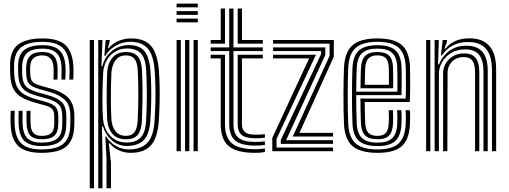

<svg xmlns="http://www.w3.org/2000/svg" viewBox="-20 -816 2746 1036"><path d="M204.2 8.7Q120.5 8.7 80.6 -26.3Q40.7 -61.3 37.3 -145.4Q36.5 -164.8 36.7 -183.5Q36.9 -202.2 38 -218H59.4Q58.4 -204.3 58.3 -184Q58.2 -163.7 58.8 -146.4Q62 -71.7 96.5 -40.6Q131.1 -9.6 204.2 -9.6Q286.9 -9.6 322.6 -40.7Q358.3 -71.8 359.2 -142.5Q359.6 -152.4 359.6 -159.3Q359.7 -166.2 359.6 -172.9Q359.6 -179.7 359.6 -189.1Q359.6 -249.5 330.2 -277.2Q300.8 -304.9 246.5 -320.2L193.8 -335Q172 -341.2 156.4 -349Q140.8 -356.8 132.1 -371Q123.4 -385.3 122 -410.5Q121.5 -421.8 121.1 -431.2Q120.6 -440.7 121 -452.1Q122.4 -495.1 143.1 -515.2Q163.8 -535.4 209.3 -535.4Q248.9 -535.4 269 -515.7Q289 -496 290.5 -450.9Q290.9 -440.4 290.8 -424.2Q290.7 -407.9 289.9 -386.4H268.7Q269.4 -405 269.4 -424.1Q269.5 -443.1 269.1 -449.8Q267.3 -485.2 251.7 -501.1Q236.2 -517.1 209.3 -517.1Q177.4 -517.1 160.4 -501.9Q143.5 -486.8 142.7 -452Q142.3 -440.1 142.6 -431.1Q142.8 -422.2 143.7 -410.6Q145.2 -391.1 151.6 -380.6Q158 -370.1 170 -364.4Q182 -358.7 199.7 -353.5L251.6 -338.7Q294.1 -326.6 322.9 -309Q351.8 -291.3 366.5 -262.8Q381.2 -234.2 381.2 -189.1Q381.2 -179.3 381.3 -172.5Q381.4 -165.6 381.3 -158.8Q381.2 -152.1 380.9 -142.4Q379.8 -62.7 339.6 -27Q299.3 8.7 204.2 8.7ZM204.2 -27.9Q142.1 -27.9 112.6 -55Q83.1 -82.1 80.4 -147.3Q79.8 -163.5 79.8 -183.8Q79.8 -204.1 80.7 -218H102.1Q101.2 -204.2 101.4 -184Q101.5 -163.8 101.9 -148.2Q104.2 -92.4 128.6 -69.4Q153 -46.3 204.2 -46.3Q262.9 -46.3 289 -68.5Q315.1 -90.8 316 -142.9Q316.3 -155.6 316.3 -165.9Q316.2 -176.3 316.2 -189.1Q316.2 -233.7 295.4 -253.2Q274.6 -272.6 236.1 -283.2L182.2 -298.1Q149.8 -307 127.6 -319Q105.3 -331.1 93.2 -352.3Q81.1 -373.6 78.6 -409.8Q77.9 -421.7 77.9 -432.2Q77.8 -442.8 77.6 -452.3Q76 -515.2 107.6 -543.7Q139.2 -572.1 209.3 -572.1Q272.2 -572.1 301.2 -544.1Q330.3 -516.1 333.4 -454.5Q334.1 -444 334 -424.1Q333.9 -404.2 332.5 -386.4H311.2Q311.8 -404.1 312.1 -424.1Q312.5 -444.1 312.1 -451.5Q310.1 -506.7 284.8 -530.2Q259.5 -553.7 209.3 -553.7Q152.4 -553.7 126.2 -529.9Q99.9 -506.1 99.3 -452.7Q99.1 -440.6 99.5 -430.8Q99.8 -421 100.3 -410.5Q101.8 -379.6 112 -361.8Q122.2 -344.1 141.2 -334.2Q160.3 -324.4 188 -316.5L241.2 -301.6Q291 -287.9 314.5 -263.6Q337.9 -239.3 337.9 -189.1Q337.9 -178.3 337.9 -167.4Q338 -156.4 337.5 -142.7Q336.6 -81.6 305.9 -54.7Q275.3 -27.9 204.2 -27.9ZM204.2 -64.6Q164.5 -64.6 144.8 -83.4Q125.2 -102.2 123.5 -149Q123 -163.7 122.8 -183.4Q122.5 -203.1 123.5 -218H144.8Q143.9 -203.4 144.1 -186.8Q144.3 -170.3 145 -149.7Q146.3 -113.3 160.4 -98.1Q174.6 -82.9 204.2 -82.9Q239.8 -82.9 255.8 -96.8Q271.7 -110.6 272.5 -143.1Q273 -157.2 273 -166.7Q273 -176.2 272.8 -189.1Q272.5 -215.6 261.4 -227.6Q250.2 -239.5 225.8 -246.3L170.4 -261.8Q126.9 -274 97.6 -290.5Q68.4 -307 53.1 -335.2Q37.7 -363.3 35.3 -410.2Q34.7 -423.6 34.6 -433.1Q34.4 -442.6 34.3 -453.2Q31.9 -537.7 74.9 -573.2Q118 -608.7 209.3 -608.7Q294 -608.7 332.6 -573.4Q371.2 -538.1 376.2 -456.6Q377 -444.6 376.8 -424.8Q376.6 -405 375 -386.4H353.7Q355.3 -404.8 355.4 -424.6Q355.4 -444.5 354.8 -455.5Q351 -527.4 317 -558.9Q283.1 -590.4 209.3 -590.4Q128 -590.4 91 -558Q54 -525.7 56 -452.4Q56.1 -442.5 56.1 -432.7Q56.1 -422.9 57 -410.3Q60.2 -367.6 74.4 -343.1Q88.5 -318.6 114 -304.7Q139.4 -290.8 176.3 -280.3L231 -264.8Q264.3 -255.4 279.4 -239.3Q294.5 -223.2 294.5 -189.1Q294.5 -179.7 294.6 -173Q294.6 -166.3 294.6 -159.5Q294.5 -152.7 294.2 -142.7Q293.4 -101.7 272.9 -83.2Q252.3 -64.6 204.2 -64.6Z M554.6 200V38.9L548.4 -79.3H553.7Q571.7 -48.2 604.5 -29Q637.3 -9.8 676 -9.8Q739.8 -9.8 774.1 -44.3Q808.3 -78.7 814.1 -164.3Q816.9 -208.8 818.2 -253.2Q819.4 -297.7 818.7 -342.3Q817.9 -387 814.9 -432.4Q808.5 -519.7 776.5 -555.1Q744.5 -590.6 681.8 -590.6Q641.6 -590.6 605.2 -570Q568.7 -549.4 548.3 -514.4H543.1L550.1 -600H572L571.9 -592.4L562.6 -556.4H567.3Q586.7 -581.1 619.1 -594.9Q651.5 -608.7 686.8 -608.7Q760.3 -608.7 795.3 -567.8Q830.4 -526.9 837.6 -433.1Q840.6 -388 841.4 -344.8Q842.2 -301.7 841.1 -257.4Q840 -213 836.9 -164.6Q830.4 -70.7 793.7 -31Q757 8.7 684.8 8.7Q652.4 8.7 622.6 -4.2Q592.7 -17.1 572.5 -42.5H567.1L578.8 63V200ZM464.3 200V-600H487.2V200ZM510.1 200V-600H533L527.2 -458.3L532.4 -458.2Q544.1 -509.7 583.9 -541.1Q623.7 -572.5 676.2 -572.5Q733 -572.5 759.7 -539.8Q786.5 -507 792 -433.1Q795.1 -388.5 795.9 -346Q796.8 -303.4 795.6 -259.1Q794.5 -214.7 791.3 -164.7Q786.6 -93.9 757.2 -61.8Q727.7 -29.8 667.2 -28.4Q619.1 -27.5 584.5 -57.8Q549.8 -88 535.4 -133.7H530.2L533 14.7V200ZM662.5 -47Q714.5 -47 739.8 -74.4Q765.2 -101.8 768.4 -165Q772.3 -242.6 772.3 -304.2Q772.3 -365.8 769.2 -431.6Q765.9 -499.3 741.1 -526.8Q716.3 -554.4 665.3 -554.4Q629.2 -554.4 600.9 -537.2Q572.6 -520.1 555.7 -490.2Q538.8 -460.3 536.5 -421.9Q534.5 -382.1 533.4 -338.1Q532.2 -294.1 532.8 -252Q533.3 -209.9 535.9 -175.5Q538.9 -139.8 554.8 -110.6Q570.7 -81.4 598.2 -64.2Q625.6 -47 662.5 -47ZM659.6 -64.4Q611.8 -64.4 586.3 -94.5Q560.8 -124.6 558.1 -175.5Q556.2 -213.3 555.7 -255.6Q555.1 -297.9 555.9 -340.6Q556.6 -383.4 558.2 -422.1Q560.7 -474.2 586.7 -504.7Q612.7 -535.3 659.3 -535.3Q702.6 -535.3 723.3 -511.8Q743.9 -488.4 746.5 -432.2Q748.4 -388.7 749 -347.5Q749.5 -306.3 748.7 -262.1Q747.9 -217.9 745.6 -165Q743.6 -114.5 724.1 -89.4Q704.6 -64.4 659.6 -64.4ZM659.5 -82.9Q689.9 -82.9 705.3 -102.3Q720.7 -121.8 722.9 -165.5Q726.5 -242.9 726.5 -305.4Q726.5 -367.8 723.6 -432.1Q721.4 -478.3 706.3 -497.7Q691.2 -517.1 659.2 -517.1Q622.8 -517.1 603.1 -490.7Q583.5 -464.3 581 -421.4Q579.4 -389.7 578.6 -347.3Q577.8 -305 578.3 -259.9Q578.9 -214.9 581 -175Q583.3 -133.1 603.2 -108Q623.1 -82.9 659.5 -82.9Z M932.8 -776.3V-796.5H1047.3V-776.3ZM932.8 -695.5V-715.7H1047.3V-695.5ZM932.8 -735.9V-756.1H1047.3V-735.9ZM1024.4 0V-600H1047.3V0ZM932.8 0V-600H955.7V0ZM978.6 0V-600H1001.5V0Z M1356.3 -30.5Q1281.7 -30.5 1249.3 -57.6Q1216.8 -84.7 1216.8 -147.1V-540.6H1116.8V-560.4H1216.8V-770H1239.7V-560.4H1398V-540.6H1239.7V-147.1Q1239.7 -95.2 1266.8 -72.7Q1293.9 -50.2 1356.3 -50.2Q1370.3 -50.2 1383.3 -50.9Q1396.2 -51.7 1409.4 -53.1V-34Q1399.3 -32.2 1386.5 -31.4Q1373.7 -30.5 1356.3 -30.5ZM1356.3 8.7Q1257.1 8.7 1214.1 -27.5Q1171 -63.8 1171 -147.1V-501H1116.8V-520.7H1193.9V-147.1Q1193.9 -74 1231.6 -42.5Q1269.3 -10.9 1356.3 -10.9Q1370.8 -10.9 1383.6 -11.9Q1396.4 -13 1409.4 -14.9V4.2Q1389.3 8.7 1356.3 8.7ZM1356.3 -69.9Q1306.1 -69.9 1284.4 -87.8Q1262.6 -105.7 1262.6 -147.1V-520.7H1398V-501H1285.5V-147.1Q1285.5 -116.2 1302.1 -102.8Q1318.6 -89.5 1356.3 -89.5Q1371.5 -89.5 1384.8 -90Q1398 -90.4 1409.4 -91.9V-72.9Q1398.6 -71.4 1385.5 -70.7Q1372.3 -69.9 1356.3 -69.9ZM1116.8 -580.2V-600H1171V-770H1193.9V-580.2ZM1262.6 -580.2V-770H1285.5V-600H1398V-580.2Z M1559.7 -79.3 1758.3 -514.6V-580.2H1453.5V-600H1781.2V-510.1L1595.7 -99H1776.9V-79.3ZM1449.2 0V-71.8L1648.1 -501H1453.5V-520.7H1684.8L1472.1 -66.2V-19.8H1776.9V0ZM1495 -39.6V-60.6L1712.5 -524V-540.6H1453.5V-560.4H1735.4V-519.8L1523.8 -59.4H1776.9V-39.6Z M2017.4 8.7Q1926.3 8.7 1883.5 -26.5Q1840.7 -61.7 1836.2 -144.9Q1834.6 -178.7 1833.9 -220.3Q1833.2 -262 1833.3 -305.1Q1833.4 -348.3 1834.2 -387Q1835 -425.8 1836.2 -453.5Q1841.2 -537.8 1883.8 -573.2Q1926.4 -608.7 2016.1 -608.7Q2105.3 -608.7 2146.8 -574.1Q2188.2 -539.6 2192.1 -457.3Q2192.5 -449.6 2192.7 -427.9Q2193 -406.1 2193.1 -377.2Q2193.2 -348.3 2192.8 -318.6Q2192.4 -289 2191 -265.7H1948Q1948.3 -243.6 1948.5 -224Q1948.8 -204.5 1949.3 -186.8Q1949.9 -169.1 1950.5 -152.1Q1952.3 -115 1967.9 -99Q1983.4 -82.9 2017.4 -82.9Q2046.8 -82.9 2061.4 -98.2Q2075.9 -113.5 2077.7 -150.5Q2078.4 -165.6 2078.5 -184.9Q2078.5 -204.2 2077.3 -221.4H2100.2Q2101.4 -203.3 2101.3 -183.3Q2101.2 -163.4 2100.6 -149.6Q2098.4 -104.1 2078.9 -84.3Q2059.4 -64.6 2017.4 -64.6Q1971.8 -64.6 1950.8 -84.7Q1929.9 -104.8 1927.6 -150.9Q1926.7 -171.3 1926.2 -193.4Q1925.6 -215.5 1925.3 -238.5Q1925.1 -261.6 1924.8 -284.3H2168.9Q2169.8 -308.7 2170.1 -335.7Q2170.3 -362.6 2170.2 -387.3Q2170.1 -412.1 2169.8 -430.5Q2169.6 -448.9 2169.2 -456.2Q2165.8 -528.2 2130.3 -559.3Q2094.8 -590.4 2016.1 -590.4Q1938 -590.4 1900.6 -558.7Q1863.2 -527 1859 -451.8Q1857.8 -426.9 1857 -389Q1856.3 -351.2 1856.2 -307.8Q1856.1 -264.5 1856.8 -222.4Q1857.5 -180.4 1859 -147.2Q1862.8 -74.2 1899.2 -41.9Q1935.6 -9.6 2017.4 -9.6Q2094.8 -9.6 2130.2 -41.3Q2165.6 -72.9 2169.2 -146.3Q2169.7 -156.7 2169.9 -169.9Q2170.1 -183.1 2169.8 -196.6Q2169.5 -210.2 2168.5 -221.4H2191.4Q2192.9 -204.6 2192.9 -183.3Q2192.9 -162 2192.1 -145.4Q2188.1 -62.8 2147.5 -27.1Q2106.9 8.7 2017.4 8.7ZM2017.4 -27.9Q1947.9 -27.9 1916.5 -56.1Q1885.2 -84.2 1881.9 -148.1Q1880.5 -178.9 1879.8 -219.6Q1879.1 -260.4 1879.2 -303.5Q1879.2 -346.6 1879.9 -385.1Q1880.5 -423.5 1881.8 -449.8Q1885.6 -518.2 1918.5 -545.2Q1951.3 -572.1 2016.1 -572.1Q2082.4 -572.1 2112.9 -545.3Q2143.4 -518.4 2146.3 -455.7Q2146.8 -446.9 2147.1 -422.5Q2147.4 -398 2147.3 -366.1Q2147.3 -334.2 2146.4 -302.8H1901.9Q1901.9 -260.3 1902.6 -220.1Q1903.3 -179.9 1904.7 -150.1Q1907.7 -93.8 1934.2 -70.1Q1960.6 -46.3 2017.4 -46.3Q2068.7 -46.3 2094.6 -68.7Q2120.6 -91.1 2123.4 -147.6Q2124.1 -163 2124.2 -183Q2124.2 -203.1 2122.9 -221.4H2145.8Q2147.1 -203.4 2147.1 -183.4Q2147 -163.4 2146.3 -147Q2143.3 -83.4 2113.3 -55.6Q2083.4 -27.9 2017.4 -27.9ZM1902.1 -321.3H2124Q2124.5 -348.9 2124.5 -375.9Q2124.5 -403 2124.2 -424.2Q2123.9 -445.4 2123.4 -454.8Q2121.1 -507.6 2096 -530.6Q2070.9 -553.7 2016.1 -553.7Q1960.9 -553.7 1934.4 -529.9Q1907.9 -506 1904.7 -448.5Q1903.6 -424.7 1903 -390.6Q1902.3 -356.4 1902.1 -321.3ZM1925.2 -339.8Q1925.4 -353.8 1925.7 -373.6Q1926 -393.5 1926.5 -413.4Q1927 -433.4 1927.6 -447.3Q1930.2 -495.5 1951.3 -515.4Q1972.4 -535.4 2016.1 -535.4Q2058.9 -535.4 2078.8 -516.5Q2098.6 -497.6 2100.5 -454.3Q2101 -445.3 2101.2 -426.9Q2101.4 -408.6 2101.5 -385.7Q2101.5 -362.8 2101.1 -339.8ZM1948.3 -358.3H2078.3Q2078.6 -378.6 2078.5 -398.1Q2078.4 -417.6 2078.3 -432.2Q2078.1 -446.9 2077.7 -452.3Q2076.2 -486.2 2062.2 -501.6Q2048.2 -517.1 2016.1 -517.1Q1982.7 -517.1 1967.6 -500.2Q1952.4 -483.4 1950.5 -446.4Q1950 -431.9 1949.5 -417.7Q1949 -403.5 1948.8 -388.9Q1948.5 -374.3 1948.3 -358.3Z M2634.6 0V-435.3Q2634.6 -455.6 2631.3 -481.8Q2628 -508 2615.8 -532.6Q2603.6 -557.2 2577.2 -573.2Q2550.8 -589.3 2504.5 -589.3Q2458 -589.3 2422.6 -570.4Q2387.1 -551.5 2364.4 -516.6H2359.1L2368.7 -600H2391.5L2391.8 -590.4L2378.2 -553.4H2383.2Q2407.5 -582.5 2439.4 -595.8Q2471.3 -609.1 2511.5 -609.1Q2553 -609.1 2580 -597.2Q2606.9 -585.2 2622.6 -565.7Q2638.3 -546.3 2645.7 -523.5Q2653.1 -500.7 2655.2 -478.6Q2657.2 -456.5 2657.2 -439.4V0ZM2279.3 0V-600H2302.2V0ZM2370.9 0V-419.1Q2370.9 -450.6 2385.8 -475.2Q2400.7 -499.8 2426.4 -513.9Q2452 -527.9 2484.3 -527.9Q2513.1 -527.9 2529.6 -517.8Q2546.2 -507.6 2554 -491.9Q2561.8 -476.2 2564 -458.8Q2566.2 -441.5 2566.2 -427.2V0H2543.3V-426Q2543.3 -443.7 2539.8 -462.7Q2536.3 -481.8 2523.1 -495Q2509.9 -508.1 2481.1 -508.1Q2457.8 -508.1 2438.2 -497.6Q2418.6 -487.1 2406.9 -467.7Q2395.2 -448.3 2395 -421.2L2393.8 0ZM2325.1 0V-600H2347.9L2343.6 -468.4H2348.8Q2368.5 -516.9 2407.3 -543.3Q2446.2 -569.7 2497.7 -569.3Q2556.9 -568.9 2584.3 -534.8Q2611.7 -500.7 2611.7 -434V0H2588.8V-431.2Q2588.8 -490.5 2565.2 -520.1Q2541.6 -549.6 2489.9 -549.6Q2447.6 -549.6 2415.7 -530.8Q2383.7 -511.9 2366 -481.8Q2348.2 -451.6 2348.2 -417.3V0Z"/></svg>

Font: Big Shoulders Inline Text Thin
Style: Regular
Weight: 100
Designer: Patric King
Foundry: XO Type Co
Version: Version 2.002